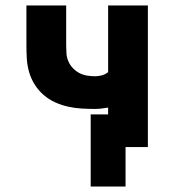

<svg xmlns="http://www.w3.org/2000/svg" viewBox="-20 -540 640 705"><path d="M313 145V-120H377V-145Q365 -143 353 -141.5Q341 -140 329 -140Q304 -140 279 -141.5Q254 -143 229.5 -148.5Q205 -154 182 -164.5Q159 -175 140 -191.5Q121 -208 107.5 -229.5Q94 -251 87 -275Q80 -299 78.5 -324Q77 -349 77 -374V-520H223V-374Q223 -359 224 -344Q225 -329 231 -315Q237 -301 247.5 -290Q258 -279 271 -272Q284 -265 299 -262.5Q314 -260 329 -260Q342 -260 354.5 -263.5Q367 -267 377 -275V-520H523V0H441V145Z"/></svg>

Font: Iosevka Heavy Extended
Style: Regular
Weight: 900
Width: 7
Monospace: yes
Designer: Belleve Invis
Foundry: Belleve Invis
Version: Version 32.5.0; ttfautohint (v1.8.4)